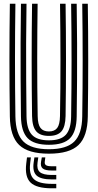

<svg xmlns="http://www.w3.org/2000/svg" viewBox="-20 -820 528 1037"><path d="M244.2 10Q132.5 10 83.6 -36.8Q34.8 -83.5 33.2 -191Q28.8 -495.5 33.2 -800H63.2Q58.8 -495.5 63.2 -191Q64.8 -96.2 106.9 -55.1Q149 -14 244.2 -14Q339 -14 380.9 -55.1Q422.8 -96.2 424.2 -191Q428.8 -495.5 424.2 -800H454.2Q458.8 -495.5 454.2 -191Q452.8 -83.5 404.1 -36.8Q355.5 10 244.2 10ZM244.2 -38Q163.8 -38 129.1 -73.9Q94.5 -109.8 93.2 -190.8Q92 -299.5 91.4 -395.2Q90.8 -491 91.2 -588.5Q91.8 -686 93.2 -800H123.2Q121.5 -686.5 121.1 -585.9Q120.8 -485.2 121.4 -389Q122 -292.8 123.2 -192Q124.2 -122.8 152 -92.4Q179.8 -62 244.2 -62Q308.5 -62 335.9 -92.5Q363.2 -123 364.2 -192Q368.8 -495.2 364.2 -800H394.2Q396 -684.5 396.4 -584Q396.8 -483.5 396.2 -387.9Q395.8 -292.2 394.2 -190.8Q393.2 -110.2 359 -74.1Q324.8 -38 244.2 -38ZM244.2 -86Q196.8 -86 175.5 -110.9Q154.2 -135.8 153.2 -193Q148.8 -495.8 153.2 -800H183.2Q181.2 -657.2 181 -503Q180.8 -348.8 183.5 -193Q184.2 -147.5 198.9 -128.8Q213.5 -110 244.2 -110Q274.5 -110 288.9 -128.8Q303.2 -147.5 304 -193Q306.8 -342 306.6 -496.4Q306.5 -650.8 304.2 -800H334.2Q338.8 -497.2 334.2 -193Q333.2 -135.8 312.2 -110.9Q291.2 -86 244.2 -86ZM146.8 30 142.8 63Q135.8 121.8 162.8 147.4Q189.8 173 259.8 173H284V197H259.8Q177 197 145 165.9Q113 134.8 121.8 63L125.8 30ZM224.8 30 221.8 53Q220 66.5 228.5 72.2Q237 78 259.8 78H284V101H259.8Q224.2 101 210.8 89.9Q197.2 78.8 201.8 53L205.8 30ZM186.8 30 182.8 58Q177.5 94 195.4 109.5Q213.2 125 259.8 125H284V149H259.8Q200.2 149 177.5 127.9Q154.8 106.8 161.8 58L165.8 30Z"/></svg>

Font: Big Shoulders Inline Display Black
Style: Regular
Weight: 900
Designer: Patric King
Foundry: XO Type Co
Version: Version 1.000